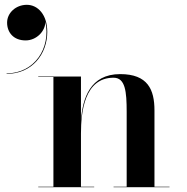

<svg xmlns="http://www.w3.org/2000/svg" viewBox="-20 -778 778 798"><path d="M9.5 -684C9.5 -643.5 36 -610 86.5 -610C132 -610 169 -649 168.5 -688C192.5 -577.5 122.5 -473 7.5 -473V-471C114 -471 176.5 -554 176.5 -645.5C176.5 -716 138 -758 91.5 -758C46 -758 9.5 -724.5 9.5 -684ZM139 -2V0H371.5V-2H316.5V-223C316.5 -312.5 331 -455 452 -455C501 -455 506.5 -397 506.5 -313V-2H452V0H684.5V-2H622V-319C622 -406 594 -470 479.5 -470C354 -470 323.5 -368.5 316.5 -278.5V-460H139V-458H202V-2Z"/></svg>

Font: Bodoni* 96pt Medium
Style: Regular
Weight: 500
Version: Version 2.3